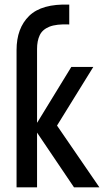

<svg xmlns="http://www.w3.org/2000/svg" viewBox="-20 -807 448 827"><path d="M51.3 0V-591.3Q51.3 -685.5 105.5 -738.5Q159.7 -791.5 278.3 -787.1V-701.7Q222.7 -704.1 192.6 -691.9Q162.6 -679.7 151.1 -655.3Q139.6 -630.9 139.6 -596.7V-278.8L140.6 -279.3L287.1 -518.6H381.8L225.6 -266.1L408.2 0H298.8L139.6 -235.8V0Z"/></svg>

Font: Voltaire
Style: Regular
Weight: 400
Designer: Yvonne Schüttler, Eben Sorkin, Emma Marichal
Foundry: Sorkin Type Co.
Version: Version 1.010; ttfautohint (v1.8.4.7-5d5b)